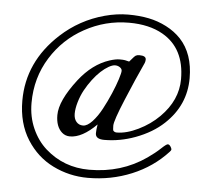

<svg xmlns="http://www.w3.org/2000/svg" viewBox="-51 -646 897 817"><g transform="rotate(5 397.5 -237.5)"><path d="M375 -114Q314 -53 262 -53Q241.9 -53 227.5 -65.9Q200.9 -89.8 200.9 -138.9Q200.9 -200.4 272.9 -293.5Q329.6 -366.2 401.6 -389.6Q427.7 -397.9 444 -397.9Q460.2 -397.9 467.5 -396.5Q474.9 -395 479.7 -393.6Q484.6 -392.1 485.7 -392.6Q486.8 -393.1 496.1 -404.5Q505.4 -416 511 -419.6Q516.6 -423.1 527.1 -423.1Q554.9 -423.1 554.9 -407Q554.9 -399.4 552 -392.1Q519 -321 480.5 -228.4Q441.9 -135.7 441.9 -115Q441.9 -95.7 444.6 -92.8Q450 -86.9 459 -86.9Q500.5 -86.9 550.8 -111.5Q601.1 -136 638.7 -173.6Q711.9 -246.8 711.9 -336.9Q711.9 -468.3 615.7 -523.4Q557.4 -556.9 470.9 -556.9Q370.1 -556.9 281.2 -507.8Q194.3 -460.2 141.4 -375.5Q86.9 -288.3 86.9 -180.9Q86.9 -121.8 109.1 -71.9Q131.3 -22 168.5 11.2Q247.3 81.1 356 81.1Q493.4 81.1 599.1 7.1Q630.9 -15.1 652.5 -35.5Q674.1 -55.9 680.2 -55.9Q686.3 -55.9 691.7 -48.1Q697 -40.3 697 -35.6Q697 -31 690.9 -24.9Q628.4 43 540.2 79.5Q451.9 116 353 116Q273.7 116 203.6 81.3Q134.5 47.1 91.3 -20.8Q47.1 -90.8 47.1 -187Q47.1 -353.5 179.2 -475.1Q259 -548.6 364.3 -577.1Q416.3 -591.1 464.4 -591.1Q512.5 -591.1 552.2 -583Q592 -575 628.3 -556.3Q664.6 -537.6 690.9 -509.8Q748 -448.7 748 -344Q748 -228.8 661.1 -147.2Q613.5 -102.3 540.8 -75.2Q475.3 -51 408.9 -51Q371.1 -51 371.1 -75.9Q371.1 -92 375 -114ZM303.5 -253.2Q290.3 -229 282.1 -200.9Q273.9 -172.9 273.9 -151.2Q273.9 -129.6 284.8 -116.8Q295.7 -104 313.5 -104Q331.3 -104 352.7 -126.8Q374 -149.7 391.8 -183Q409.7 -216.3 424.8 -251.7Q439.9 -287.1 448.5 -314.3Q457 -341.6 457 -350.1Q457 -358.6 448 -364.9Q439 -371.1 427.6 -371.1Q416.3 -371.1 400.1 -361.9Q384 -352.8 367.1 -337.2Q350.1 -321.5 333.4 -299.4Q316.7 -277.3 303.5 -253.2Z"/></g></svg>

Font: Fanwood Text
Style: Regular
Weight: 400
Version: Version 1.1001